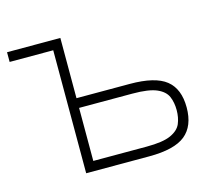

<svg xmlns="http://www.w3.org/2000/svg" viewBox="-76 -573 759 668"><g transform="rotate(-15 303.5 -239.0)"><path d="M157 0V-443H0V-478H192V-261H384Q475 -261 514.5 -229.5Q554 -198 554 -131Q554 -64 514.5 -32Q475 0 384 0ZM192 -35H384Q443 -35 471.5 -48Q500 -61 509 -82.5Q518 -104 518 -131Q518 -158 509 -179.5Q500 -201 471.5 -213.5Q443 -226 384 -226H192Z"/></g></svg>

Font: Zen Kaku Gothic New Light
Style: Regular
Weight: 300
Designer: Yoshimichi Ohira
Foundry: Positype
Version: Version 1.002